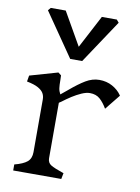

<svg xmlns="http://www.w3.org/2000/svg" viewBox="-86 -826 646 885"><g transform="rotate(10 236.5 -384.0)"><path d="M116 -346.2V-99.5Q116 -69.8 97.8 -54.2Q79.5 -38.8 38.5 -28.2V0H263.5L269 -28.2L266 -29Q224 -43.2 207.8 -53.2Q191.5 -63.2 191.5 -84.5V-343.5Q195.8 -347.5 199.8 -349.2Q221.8 -366 243.1 -379.8Q264.5 -393.5 286.2 -403.1Q308 -412.8 325.2 -412.8Q354.2 -412.8 372.5 -396.5Q390.8 -380.2 406 -353.8L463.2 -424.8L461.2 -427.8Q446 -450.2 418.9 -465.2Q391.8 -480.2 357.8 -480.2Q325.2 -480.2 294 -461.5Q262.8 -442.8 222 -408Q206.8 -395.5 191.5 -383Q184 -396.5 182.1 -410.4Q180.2 -424.2 180.2 -448.8L179.5 -470L165.5 -481L34.8 -443.5L30 -415Q64.8 -408.2 82.9 -398.1Q101 -388 108.5 -375.4Q116 -362.8 116 -346.2ZM68 -755 79 -768H149L237 -614L318 -768H388L399 -755L264 -552H208Z"/></g></svg>

Font: TMT Limkin
Style: Regular
Weight: 400
Designer: Gabriel Drozdov
Version: Version 1.000;Glyphs 3.1.2 (3151)